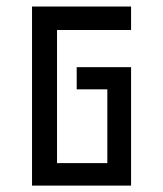

<svg xmlns="http://www.w3.org/2000/svg" viewBox="-20 -580 510 600"><path d="M219.7 -370.1H389.6V0H80.1V-559.6H389.6V-486.3H158.2V-70.3H315.4V-300.8H219.7Z"/></svg>

Font: Geo
Style: Regular
Weight: 500
Version: Version 001.2